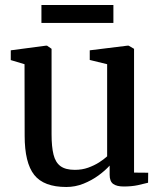

<svg xmlns="http://www.w3.org/2000/svg" viewBox="-20 -736 646 767"><path d="M474 9Q446.5 9 432.2 -1.2Q418 -11.5 418 -38V-74.5Q400.5 -55 373.5 -35.2Q346.5 -15.5 313.5 -2.2Q280.5 11 245 11Q155 11 116.8 -37.2Q78.5 -85.5 78.5 -194L78 -479.5L23 -496V-535L163 -553.5H168L186 -541V-199.5Q186 -150 193.8 -118.5Q201.5 -87 221.8 -72.2Q242 -57.5 279 -57.5Q308 -57.5 332.2 -66.2Q356.5 -75 375.8 -87.2Q395 -99.5 408 -111.5V-479.5L338.5 -496.5V-535L488.5 -553.5H494L515.5 -541V-46.5L572 -46L571.5 -6Q554.5 -1.5 530.2 3.8Q506 9 474 9ZM433 -716V-644.5H145.5V-716Z"/></svg>

Font: Merriweather 48pt Medium
Style: Regular
Weight: 500
Version: Version 2.100